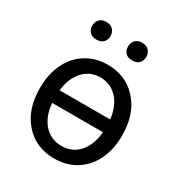

<svg xmlns="http://www.w3.org/2000/svg" viewBox="-172 -842 913 973"><g transform="rotate(30 284.0 -356.0)"><path d="M44.4 -269V-262.7Q44.4 -140.1 110.6 -65.2Q176.8 9.8 285.2 9.8Q355.5 9.8 410.2 -23.7Q464.8 -57.1 495.1 -119.1Q525.4 -181.2 525.4 -258.3L524.9 -286.6Q519.5 -398.4 453.6 -468.3Q387.7 -538.1 284.2 -538.1Q214.4 -538.1 159.4 -504.2Q104.5 -470.2 74.5 -408.4Q44.4 -346.7 44.4 -269ZM433.1 -229.5Q426.8 -154.8 387.5 -109.4Q348.1 -64 285.2 -64Q222.2 -64 182.1 -108.9Q142.1 -153.8 135.7 -229.5ZM284.2 -463.9Q344.2 -463.9 384 -420.7Q423.8 -377.4 432.6 -303.7H136.7Q144 -375.5 183.6 -419.7Q223.1 -463.9 284.2 -463.9ZM115.7 -670.4Q115.7 -648.4 129.2 -633.8Q142.6 -619.1 168.9 -619.1Q195.3 -619.1 209 -633.8Q222.7 -648.4 222.7 -670.4Q222.7 -692.4 209 -707.3Q195.3 -722.2 168.9 -722.2Q142.6 -722.2 129.2 -707.3Q115.7 -692.4 115.7 -670.4ZM325.7 -669.4Q325.7 -647.5 339.1 -632.8Q352.5 -618.2 378.9 -618.2Q405.3 -618.2 418.9 -632.8Q432.6 -647.5 432.6 -669.4Q432.6 -691.4 418.9 -706.5Q405.3 -721.7 378.9 -721.7Q352.5 -721.7 339.1 -706.5Q325.7 -691.4 325.7 -669.4Z"/></g></svg>

Font: FAU Chimera
Style: Regular
Weight: 400
Version: Version 1.002;hotconv 1.0.117;makeotfexe 2.5.65602